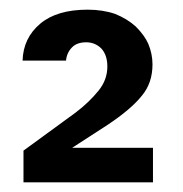

<svg xmlns="http://www.w3.org/2000/svg" viewBox="-20 -731 380 399"><path d="M26.9 -605Q28.3 -652.3 64 -682.1Q98.6 -710.9 162.1 -710.9Q193.4 -710.9 219.2 -702.1Q244.6 -691.9 262.2 -675.8Q280.3 -657.7 288.1 -640.1Q296.9 -619.1 296.9 -597.2Q296.9 -558.6 274.9 -532.2Q252.4 -503.9 203.1 -471.2L129.9 -423.8H297.9V-352.1H28.8V-418L137.2 -497.1Q165 -518.1 185.1 -543Q203.1 -565.4 203.1 -592.8Q203.1 -616.2 190.9 -629.9Q177.7 -643.1 159.2 -643.1Q140.1 -643.1 129.9 -632.8Q118.7 -621.6 117.2 -605Z"/></svg>

Font: PoppinsZ Medium
Style: Regular
Weight: 500
Designer: Ninad Kale (Devanagari), Jonny Pinhorn (Latin)
Foundry: Indian Type Foundry
Version: Version 3.002;FEAKit 1.0